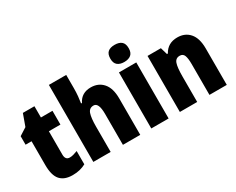

<svg xmlns="http://www.w3.org/2000/svg" viewBox="-103 -1203 2016 1641"><g transform="rotate(-30 905.5 -383.0)"><path d="M287 -133Q305 -133 324 -138.5Q343 -144 364 -152V-21Q336 -6 304.5 2Q273 10 233 10Q152 10 112 -35Q72 -80 72 -182V-417H13V-501L87 -548L129 -664H243V-553H357V-417H243V-187Q243 -133 287 -133Z M612 -630Q612 -588 608.5 -551.5Q605 -515 600 -485H609Q647 -563 739 -563Q814 -563 859 -511.5Q904 -460 904 -360V0H733V-306Q733 -417 683 -417Q640 -417 626 -375.5Q612 -334 612 -250V0H441V-760H612Z M1098 -776Q1142 -776 1165.5 -756Q1189 -736 1189 -691Q1189 -647 1165 -627Q1141 -607 1098 -607Q1056 -607 1032 -627Q1008 -647 1008 -691Q1008 -736 1031 -756Q1054 -776 1098 -776ZM1184 -553V0H1013V-553Z M1593 -563Q1669 -563 1713.5 -511.5Q1758 -460 1758 -360V0H1587V-306Q1587 -361 1576 -389Q1565 -417 1533 -417Q1493 -417 1479.5 -378.5Q1466 -340 1466 -250V0H1295V-553H1427L1447 -484H1456Q1499 -563 1593 -563Z"/></g></svg>

Font: Noto Sans Gujarati Condensed Black
Style: Regular
Weight: 900
Width: 3
Designer: Jelle Bosma - Monotype Design Team, Universal Thirst
Foundry: Monotype Imaging Inc.
Version: Version 2.106; ttfautohint (v1.8.4.7-5d5b)